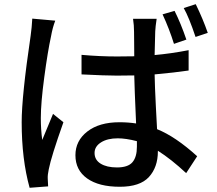

<svg xmlns="http://www.w3.org/2000/svg" viewBox="-20 -852 1040 921"><path d="M976.6 -694.3 918 -674.8Q886.7 -768.6 861.3 -813.5L918.9 -832Q954.1 -759.8 976.6 -694.3ZM874 -662.1 814.5 -641.6Q792 -713.9 759.8 -783.2L817.4 -799.8Q847.7 -739.3 874 -662.1ZM134.8 -762.7 245.1 -752.9Q232.4 -720.7 224.6 -676.8Q209 -605.5 192.4 -481.9Q175.8 -358.4 175.8 -285.2Q175.8 -231.4 182.6 -180.7Q187.5 -194.3 234.4 -305.7L284.2 -265.6Q225.6 -100.6 213.9 -40Q208 -12.7 209 4.9Q209 18.6 210.9 42L122.1 48.8Q84 -87.9 84 -265.6Q84 -390.6 127 -680.7Q132.8 -721.7 134.8 -762.7ZM636.7 -148.4V-174.8Q584 -188.5 544.9 -188.5Q495.1 -188.5 464.4 -168.9Q433.6 -149.4 433.6 -118.2Q433.6 -85 462.9 -66.9Q492.2 -48.8 541 -48.8Q593.8 -48.8 615.2 -73.7Q636.7 -98.6 636.7 -148.4ZM884.8 -611.3V-513.7Q818.4 -503.9 721.7 -495.1Q722.7 -438.5 727.5 -344.2Q732.4 -250 733.4 -232.4Q821.3 -197.3 925.8 -102.5L873 -21.5Q801.8 -87.9 737.3 -128.9V-126Q737.3 -49.8 694.3 -2.9Q651.4 43.9 554.7 43.9Q454.1 43.9 397.9 3.9Q341.8 -36.1 341.8 -107.4Q341.8 -176.8 398.9 -221.2Q456.1 -265.6 552.7 -265.6Q594.7 -265.6 632.8 -259.8Q625 -434.6 624 -490.2Q595.7 -489.3 540 -489.3Q486.3 -489.3 371.1 -495.1V-588.9Q460 -581.1 541 -581.1Q595.7 -581.1 624 -582Q624 -610.4 623.5 -649.9Q623 -689.5 623 -699.2Q623 -730.5 618.2 -761.7H731.4Q725.6 -723.6 724.6 -701.2Q723.6 -670.9 721.7 -587.9Q798.8 -594.7 884.8 -611.3Z"/></svg>

Font: Gen Shin Gothic Monospace Medium
Style: Regular
Weight: 500
Designer: [Source Han Sans]
Ryoko NISHIZUKA  (kana & ideographs); Paul D. Hunt (Latin, Greek & Cyrillic); Wenlong ZHANG  (bopomofo
Version: Version 1.002.20150607